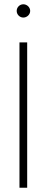

<svg xmlns="http://www.w3.org/2000/svg" viewBox="-20 -877 218 897"><path d="M58 -826C58 -809 72 -795 89 -795C106 -795 121 -809 121 -826C121 -843 106 -857 89 -857C72 -857 58 -843 58 -826ZM107 0V-679H71V0Z"/></svg>

Font: Rawengulk
Style: Regular
Weight: 400
Version: Version 0.9